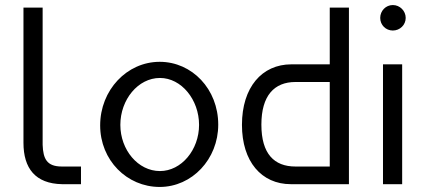

<svg xmlns="http://www.w3.org/2000/svg" viewBox="-20 -730 1683 761"><path d="M149 -700H73V-164C73 -63 120 -2 226 0H301V-70H225C166 -70 151 -100 149 -156Z M613 -485C483 -485 377 -373 377 -233C377 -95 483 11 613 11C741 11 845 -99 845 -236C845 -377 741 -485 613 -485ZM614 -421C699 -421 769 -335 769 -235C769 -136 699 -52 614 -52C527 -52 457 -136 457 -235C457 -335 527 -421 614 -421Z M1133 0H1363V-700H1287V-475H1135C1018 -475 939 -384 939 -235C939 -90 1016 0 1133 0ZM1287 -405V-70H1151C1067 -70 1016 -120 1016 -236C1016 -351 1067 -405 1151 -405Z M1537 -710C1509 -710 1487 -687 1487 -659C1487 -631 1509 -609 1537 -609C1565 -609 1588 -631 1588 -659C1588 -687 1565 -710 1537 -710ZM1498 -475V0H1574V-475Z"/></svg>

Font: Mint Spirit
Style: Regular
Weight: 400
Designer: HARENDAL Hirwen
Foundry: Arkandis Digital Foundry.
Version: Version 1.004;FFEdit